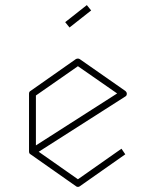

<svg xmlns="http://www.w3.org/2000/svg" viewBox="-20 -782 603 754"><path d="M472 -425Q478 -420 478 -414Q478 -406 472 -403L132 -186L286 -78L457 -198L472 -176L294 -51Q291 -48 286 -48Q281 -48 278 -51L100 -176Q94 -179 94 -187V-414Q94 -422 100 -425L278 -550Q286 -554 293 -550ZM121 -211 440 -415 286 -522 121 -407ZM253 -674 236 -695 321 -762 338 -741Z"/></svg>

Font: Envoyer
Style: Regular
Weight: 400
Version: Version 0.1